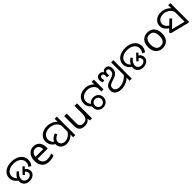

<svg xmlns="http://www.w3.org/2000/svg" viewBox="623 -2747 4839 4839"><g transform="rotate(-45 3043.0 -327.0)"><path d="M168 -196Q102 -231 67 -289.5Q32 -348 32 -414Q32 -467 54.5 -513Q77 -559 120 -593.5Q163 -628 224.5 -647Q286 -666 364 -666Q428 -666 488.5 -649Q549 -632 597 -598.5Q645 -565 673.5 -514.5Q702 -464 702 -396Q702 -348 686.5 -306.5Q671 -265 642 -232L574 -268Q598 -295 610 -326.5Q622 -358 622 -395Q622 -445 600.5 -482Q579 -519 543 -543.5Q507 -568 461 -580.5Q415 -593 365 -593Q279 -593 222 -566.5Q165 -540 136.5 -497.5Q108 -455 108 -406Q108 -361 131.5 -318.5Q155 -276 195 -253L168 -196ZM149 -170Q149 -207 163 -246.5Q177 -286 208 -325Q239 -364 291 -398L326 -352Q271 -308 248 -261.5Q225 -215 225 -177Q225 -141 242.5 -115Q260 -89 289 -75Q318 -61 353 -61Q384 -61 412 -71.5Q440 -82 458 -103.5Q476 -125 476 -156Q476 -187 456 -214.5Q436 -242 393 -263L444 -310Q500 -282 524 -241.5Q548 -201 548 -157Q548 -104 519.5 -67Q491 -30 445.5 -11Q400 8 348 8Q293 8 247.5 -13.5Q202 -35 175.5 -75Q149 -115 149 -170ZM327 -227 479 -386 520 -345 368 -186Z M1026 -546Q1095 -546 1144.5 -516Q1194 -486 1220.5 -431.5Q1247 -377 1247 -304V-251H880Q882 -160 926.5 -112.5Q971 -65 1051 -65Q1102 -65 1141.5 -74.5Q1181 -84 1223 -102V-25Q1182 -7 1142 1.5Q1102 10 1047 10Q971 10 912.5 -21Q854 -52 821.5 -113.5Q789 -175 789 -264Q789 -352 818.5 -415Q848 -478 901.5 -512Q955 -546 1026 -546ZM1025 -474Q962 -474 925.5 -433.5Q889 -393 882 -321H1155Q1155 -367 1141 -401Q1127 -435 1098.5 -454.5Q1070 -474 1025 -474Z M1477 -185Q1428 -210 1395.5 -245Q1363 -280 1346.5 -323.5Q1330 -367 1330 -416Q1330 -476 1354.5 -522.5Q1379 -569 1421 -601Q1463 -633 1516 -649.5Q1569 -666 1627 -666Q1692 -666 1753.5 -646Q1815 -626 1864 -586.5Q1913 -547 1942 -487Q1971 -427 1971 -347L1909 -344Q1909 -405 1887 -451.5Q1865 -498 1826.5 -529.5Q1788 -561 1738.5 -577Q1689 -593 1635 -593Q1575 -593 1523.5 -571Q1472 -549 1441 -506.5Q1410 -464 1410 -402Q1410 -356 1433.5 -313.5Q1457 -271 1506 -243L1477 -185ZM1671 7Q1615 7 1567.5 -15.5Q1520 -38 1491.5 -79Q1463 -120 1463 -178Q1463 -227 1485 -269.5Q1507 -312 1547.5 -344.5Q1588 -377 1643 -395L1670 -333Q1615 -314 1578.5 -275.5Q1542 -237 1542 -187Q1542 -148 1562.5 -121Q1583 -94 1614.5 -80Q1646 -66 1679 -66Q1722 -66 1767.5 -84Q1813 -102 1851 -137Q1889 -172 1910 -224L1948 -180Q1924 -116 1879.5 -74.5Q1835 -33 1780.5 -13Q1726 7 1671 7ZM1904 -106 1899 -144V-471L1903 -511L1899 -658H1977V0H1899Z M2572 -536V0H2500L2487 -71H2483Q2466 -43 2439 -25Q2412 -7 2380 1.5Q2348 10 2313 10Q2249 10 2205.5 -10.5Q2162 -31 2140 -74Q2118 -117 2118 -185V-536H2207V-191Q2207 -127 2236 -95Q2265 -63 2326 -63Q2415 -63 2449.5 -113Q2484 -163 2484 -257V-536Z M2810 -198Q2749 -238 2719 -292.5Q2689 -347 2689 -412Q2689 -475 2713 -522.5Q2737 -570 2777.5 -602Q2818 -634 2870.5 -650Q2923 -666 2980 -666Q3041 -666 3096.5 -646.5Q3152 -627 3195.5 -587.5Q3239 -548 3264 -488.5Q3289 -429 3289 -348H3232Q3232 -410 3212 -456Q3192 -502 3157.5 -532.5Q3123 -563 3079 -578Q3035 -593 2987 -593Q2929 -593 2878.5 -571.5Q2828 -550 2796.5 -508Q2765 -466 2765 -404Q2765 -358 2784.5 -319.5Q2804 -281 2838 -254L2810 -198ZM3218 -475 3222 -513 3218 -658H3296V-313H3218ZM2968 8Q2916 8 2874 -14.5Q2832 -37 2807.5 -78Q2783 -119 2783 -174Q2783 -229 2807.5 -269.5Q2832 -310 2874 -332.5Q2916 -355 2968 -355Q3020 -355 3062.5 -332.5Q3105 -310 3130.5 -269.5Q3156 -229 3156 -174Q3156 -119 3130.5 -78Q3105 -37 3062.5 -14.5Q3020 8 2968 8ZM2969 -57Q3019 -57 3051.5 -89Q3084 -121 3084 -174Q3084 -226 3051.5 -257.5Q3019 -289 2969 -289Q2919 -289 2887 -257.5Q2855 -226 2855 -174Q2855 -122 2887.5 -89.5Q2920 -57 2969 -57Z M3622 8Q3551 8 3499.5 -14.5Q3448 -37 3421 -78Q3394 -119 3394 -177Q3394 -227 3413 -260Q3432 -293 3462 -313.5Q3492 -334 3526.5 -346.5Q3561 -359 3593 -369L3616 -376Q3640 -383 3664.5 -393Q3689 -403 3710 -419Q3731 -435 3744 -460.5Q3757 -486 3757 -524Q3757 -560 3742 -579.5Q3727 -599 3699 -599Q3672 -599 3657.5 -580Q3643 -561 3643 -529V-463H3573V-530Q3573 -562 3558.5 -580.5Q3544 -599 3516 -599Q3489 -599 3474 -581.5Q3459 -564 3459 -533Q3459 -519 3463 -501.5Q3467 -484 3476 -464L3408 -446Q3396 -471 3390.5 -496.5Q3385 -522 3385 -544Q3385 -600 3416.5 -633Q3448 -666 3503 -666Q3562 -666 3593 -629.5Q3624 -593 3624 -534H3593Q3593 -575 3607 -604.5Q3621 -634 3647.5 -650Q3674 -666 3709 -666Q3746 -666 3773.5 -649Q3801 -632 3816 -599.5Q3831 -567 3831 -521Q3831 -466 3812 -429.5Q3793 -393 3763.5 -370.5Q3734 -348 3702.5 -335.5Q3671 -323 3646 -315L3626 -309Q3575 -292 3541.5 -276.5Q3508 -261 3491 -239Q3474 -217 3474 -181Q3474 -128 3513 -96.5Q3552 -65 3621 -65Q3676 -65 3733.5 -84Q3791 -103 3845.5 -142.5Q3900 -182 3942 -242L3947 -146Q3909 -97 3856.5 -62.5Q3804 -28 3744 -10Q3684 8 3622 8ZM3916 -143 3912 -175V-658H3990V0H3912Z M4220 -196Q4154 -231 4119 -289.5Q4084 -348 4084 -414Q4084 -467 4106.5 -513Q4129 -559 4172 -593.5Q4215 -628 4276.5 -647Q4338 -666 4416 -666Q4480 -666 4540.5 -649Q4601 -632 4649 -598.5Q4697 -565 4725.5 -514.5Q4754 -464 4754 -396Q4754 -348 4738.5 -306.5Q4723 -265 4694 -232L4626 -268Q4650 -295 4662 -326.5Q4674 -358 4674 -395Q4674 -445 4652.5 -482Q4631 -519 4595 -543.5Q4559 -568 4513 -580.5Q4467 -593 4417 -593Q4331 -593 4274 -566.5Q4217 -540 4188.5 -497.5Q4160 -455 4160 -406Q4160 -361 4183.5 -318.5Q4207 -276 4247 -253L4220 -196ZM4201 -170Q4201 -207 4215 -246.5Q4229 -286 4260 -325Q4291 -364 4343 -398L4378 -352Q4323 -308 4300 -261.5Q4277 -215 4277 -177Q4277 -141 4294.5 -115Q4312 -89 4341 -75Q4370 -61 4405 -61Q4436 -61 4464 -71.5Q4492 -82 4510 -103.5Q4528 -125 4528 -156Q4528 -187 4508 -214.5Q4488 -242 4445 -263L4496 -310Q4552 -282 4576 -241.5Q4600 -201 4600 -157Q4600 -104 4571.5 -67Q4543 -30 4497.5 -11Q4452 8 4400 8Q4345 8 4299.5 -13.5Q4254 -35 4227.5 -75Q4201 -115 4201 -170ZM4379 -227 4531 -386 4572 -345 4420 -186Z M5337 -269Q5337 -180 5306.5 -117.5Q5276 -55 5220 -22.5Q5164 10 5087 10Q5016 10 4960.5 -22.5Q4905 -55 4873 -117.5Q4841 -180 4841 -269Q4841 -402 4908 -474Q4975 -546 5090 -546Q5163 -546 5218.5 -513.5Q5274 -481 5305.5 -419.5Q5337 -358 5337 -269ZM4932 -269Q4932 -206 4948.5 -159.5Q4965 -113 5000 -88Q5035 -63 5089 -63Q5143 -63 5178 -88Q5213 -113 5229.5 -159.5Q5246 -206 5246 -269Q5246 -333 5229 -378Q5212 -423 5177.5 -447.5Q5143 -472 5088 -472Q5006 -472 4969 -418Q4932 -364 4932 -269Z M5583 -217Q5530 -242 5494 -277.5Q5458 -313 5440.5 -355Q5423 -397 5423 -442Q5423 -506 5456.5 -556.5Q5490 -607 5549 -636.5Q5608 -666 5686 -666Q5746 -666 5804.5 -646Q5863 -626 5911.5 -586.5Q5960 -547 5988.5 -487Q6017 -427 6017 -347L5956 -344Q5956 -408 5932.5 -455Q5909 -502 5870.5 -532.5Q5832 -563 5786 -578Q5740 -593 5694 -593Q5640 -593 5596.5 -573.5Q5553 -554 5527.5 -519Q5502 -484 5502 -436Q5502 -387 5532.5 -342Q5563 -297 5624 -265L5583 -217ZM5946 -482 5950 -510 5946 -658H6024V12H5983L5495 -111L5479 -157L5734 -402L5781 -351L5551 -128L5544 -174L6006 -58L5946 -6Z"/></g></svg>

Font: oriya25
Style: Book
Weight: 400
Designer: Jelle Bosma - Monotype Design Team
Foundry: Monotype Imaging Inc.
Version: Version 2.003